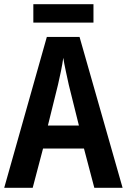

<svg xmlns="http://www.w3.org/2000/svg" viewBox="-20 -890 601 910"><path d="M427 0 378 -186H184L135 0H0L202 -715H357L561 0ZM306 -488Q300 -516 292 -552.5Q284 -589 280 -616Q276 -588 269 -553Q262 -518 255 -489L207 -295H354ZM423 -870V-783H138V-870Z"/></svg>

Font: Noto Sans Bengali Condensed SemiBold
Style: Regular
Weight: 600
Width: 3
Designer: Joana Ranito - Universal Thirst; Jelle Bosma - Monotype Design Team
Foundry: Universal Thirst ehf.
Version: Version 3.000; ttfautohint (v1.8.4.7-5d5b)